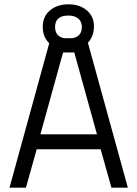

<svg xmlns="http://www.w3.org/2000/svg" viewBox="-20 -869 636 889"><path d="M387 -671 572 0H496L446 -178H150L100 0H24L208 -669Q178 -697 178 -745Q178 -793 211.5 -821Q245 -849 297 -849Q349 -849 382 -821Q415 -793 415 -747Q415 -701 387 -671ZM272 -626 167 -247H429L324 -626ZM235 -744Q235 -700 278 -692H315Q359 -700 359 -744Q359 -769 342.5 -783Q326 -797 297 -797Q235 -797 235 -744Z"/></svg>

Font: TitilliumWeb-Regular
Style: Regular
Weight: 400
Version: Version 1.001;PS 57.000;hotconv 1.0.70;makeotf.lib2.5.55311